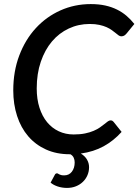

<svg xmlns="http://www.w3.org/2000/svg" viewBox="-20 -748 678 941"><path d="M322 8Q256.5 8 205 -15.5Q153.5 -39 118 -80.5Q82.5 -122 63.8 -179.5Q45 -237 45 -305Q45 -398.5 74.5 -476.2Q104 -554 155.5 -610Q207 -666 276.2 -697Q345.5 -728 425 -728Q464 -728 495.8 -721Q527.5 -714 553.2 -701.2Q579 -688.5 600 -670.5Q621 -652.5 638.5 -630.5L600 -583.5Q595.5 -578 589.5 -574Q583.5 -570 574.5 -570Q568 -570 561.5 -574.5Q555 -579 547 -585.8Q539 -592.5 528.2 -600.2Q517.5 -608 502.5 -614.8Q487.5 -621.5 467.2 -626Q447 -630.5 419.5 -630.5Q364.5 -630.5 317 -608.2Q269.5 -586 234.8 -545Q200 -504 180 -445.5Q160 -387 160 -314.5Q160 -262 173.5 -220Q187 -178 211 -149Q235 -120 268.2 -104.5Q301.5 -89 341 -89Q372.5 -89 396.8 -94Q421 -99 439 -106.8Q457 -114.5 469.8 -123.5Q482.5 -132.5 492 -140.2Q501.5 -148 508.5 -153Q515.5 -158 522 -158Q527.5 -158 531 -155.8Q534.5 -153.5 536.5 -151L576 -101.5Q537 -58 487.8 -31Q438.5 -4 376 4.5Q395.5 16 406 33.5Q416.5 51 416.5 71.5Q416.5 92.5 408.5 111Q400.5 129.5 386.2 143.2Q372 157 352.2 165Q332.5 173 308.5 173Q284 173 262.5 165.8Q241 158.5 228 147L248.5 109Q252 101.5 259.5 101.5Q262 101.5 264.2 103Q266.5 104.5 270.2 106.5Q274 108.5 279.8 110Q285.5 111.5 294.5 111.5Q318.5 111.5 332.2 93.5Q346 75.5 346 48Q346 35.5 341.2 25Q336.5 14.5 325 8Z"/></svg>

Font: Lato SemiBold
Style: Italic
Weight: 600
Italic angle: -7°
Designer: Lukasz Dziedzic with Adam Twardoch and Botio Nikoltchev
Foundry: tyPoland Lukasz Dziedzic
Version: Version 2.015; 2015-08-06; http://www.latofonts.com/